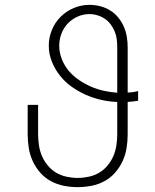

<svg xmlns="http://www.w3.org/2000/svg" viewBox="-20 -763 640 791"><path d="M300 8Q272 8 243.5 2.5Q215 -3 190 -16.5Q165 -30 146 -51.5Q127 -73 115 -99Q103 -125 98.5 -153.5Q94 -182 94 -210V-331H137V-210Q137 -187 140.5 -164Q144 -141 153 -120Q162 -99 177 -81Q192 -63 211.5 -51.5Q231 -40 254 -35Q277 -30 300 -30Q323 -30 346 -35Q369 -40 388.5 -51.5Q408 -63 423 -81Q438 -99 447 -120Q456 -141 459.5 -164Q463 -187 463 -210V-343Q430 -344 397 -351.5Q364 -359 333.5 -372.5Q303 -386 275.5 -405.5Q248 -425 227 -451.5Q206 -478 193.5 -509.5Q181 -541 181 -575Q181 -608 193.5 -639Q206 -670 229.5 -693.5Q253 -717 284 -730Q315 -743 348 -743Q371 -743 392.5 -737.5Q414 -732 433 -720.5Q452 -709 466.5 -691.5Q481 -674 490 -653.5Q499 -633 502.5 -611Q506 -589 506 -567V-382Q517 -382 527.5 -383.5Q538 -385 549 -388V-348Q538 -346 527.5 -345Q517 -344 506 -343V-210Q506 -182 501.5 -153.5Q497 -125 485 -99Q473 -73 454 -51.5Q435 -30 410 -16.5Q385 -3 356.5 2.5Q328 8 300 8ZM463 -381V-567Q463 -584 461 -601Q459 -618 452.5 -633.5Q446 -649 436 -662.5Q426 -676 412 -685.5Q398 -695 381.5 -700Q365 -705 348 -705Q323 -705 299.5 -694.5Q276 -684 259 -666Q242 -648 233 -624Q224 -600 224 -575Q224 -547 234.5 -520Q245 -493 263 -471.5Q281 -450 304.5 -434Q328 -418 354 -406.5Q380 -395 407.5 -389Q435 -383 463 -381Z"/></svg>

Font: Iosevka Slab XLtEx
Style: Regular
Weight: 200
Width: 7
Monospace: yes
Designer: Belleve Invis
Foundry: Belleve Invis
Version: Version 11.1.0; ttfautohint (v1.8.3)